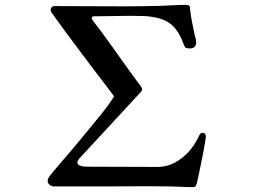

<svg xmlns="http://www.w3.org/2000/svg" viewBox="-20 -769 1040 789"><path d="M826 -209Q826 -205 823 -186Q820 -167 815 -141Q810 -115 804.5 -89Q799 -63 795 -43Q791 -23 789 -17Q787 -9 784 -4.5Q781 0 771 0Q744 0 717.5 -1.5Q691 -3 664 -3Q606 -4 547 -3.5Q488 -3 429 -3H200Q192 -3 184 -9.5Q176 -16 176 -25Q176 -35 184 -45.5Q192 -56 198 -63Q279 -156 357 -252Q381 -281 405 -311Q429 -341 449 -373Q442 -383 420 -411.5Q398 -440 368.5 -479Q339 -518 307.5 -560Q276 -602 249 -638.5Q222 -675 205 -699Q188 -723 188 -725Q188 -744 205 -744Q275 -744 345 -743.5Q415 -743 485 -743Q524 -743 563 -743.5Q602 -744 641 -745Q667 -746 693.5 -747.5Q720 -749 745 -749Q755 -749 759 -743Q761 -742 761 -738Q761 -734 761 -732Q764 -704 769.5 -676Q775 -648 781 -621Q783 -615 784.5 -609Q786 -603 786 -596Q786 -570 760 -570Q744 -570 740.5 -575.5Q737 -581 732 -594Q717 -635 692.5 -660.5Q668 -686 624 -696Q598 -702 571 -703Q544 -704 518 -704Q480 -704 442.5 -703Q405 -702 367 -702Q364 -702 360.5 -701Q357 -700 357 -696Q357 -691 360 -687Q363 -683 365 -680Q400 -635 433 -588.5Q466 -542 499 -496L544 -434Q549 -428 553.5 -422Q558 -416 562 -409Q564 -405 564 -402Q564 -398 561.5 -394.5Q559 -391 556 -388L310 -122Q306 -118 302 -112Q298 -106 298 -101Q298 -93 307 -89Q316 -85 327 -84.5Q338 -84 343 -84Q414 -84 485 -83.5Q556 -83 626 -83Q673 -83 712.5 -109Q752 -135 777 -173Q783 -182 788 -191.5Q793 -201 798 -211Q802 -218 804.5 -220.5Q807 -223 815 -223Q820 -223 823 -218Q826 -213 826 -209Z"/></svg>

Font: Kaisei Opti
Style: Bold
Weight: 700
Designer: Font-Kai, 金井和夫
Foundry: KAZUO KANAI
Version: Version 5.003